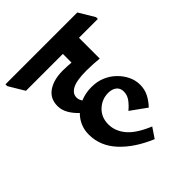

<svg xmlns="http://www.w3.org/2000/svg" viewBox="-264 -747 986 986"><g transform="rotate(-45 228.5 -254.5)"><path d="M285 116Q182 73 122 8Q62 -57 62 -140Q62 -173 74 -201Q86 -229 108 -251Q83 -274 67.5 -301Q52 -328 52 -357Q52 -411 93 -439Q134 -467 200 -467Q217 -467 232 -466Q247 -465 261 -464V-527H-7L-58 -612V-625H464L515 -540V-527H378V-376Q361 -378 336 -379.5Q311 -381 287 -381Q215 -381 183.5 -364.5Q152 -348 152 -319Q152 -302 163 -287Q201 -303 244 -303Q286 -303 319.5 -288.5Q353 -274 377 -250Q401 -227 415.5 -197Q430 -167 430 -134Q430 -101 416 -73Q402 -45 378 -20L292 -82Q314 -100 330 -121.5Q346 -143 346 -169Q346 -194 329 -207.5Q312 -221 284 -221Q238 -221 204 -189Q170 -157 170 -106Q170 -57 205 -15Q240 27 322 61Z"/></g></svg>

Font: Noto Serif Devanagari SemiCondensed
Style: Bold
Weight: 700
Width: 4
Designer: Universal Thirst, Indian Type Foundry and the Monotype Design Team
Foundry: Monotype Imaging Inc.
Version: Version 2.004; ttfautohint (v1.8.4.7-5d5b)